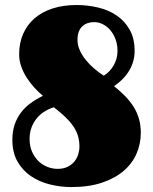

<svg xmlns="http://www.w3.org/2000/svg" viewBox="-20 -735 617 773"><path d="M267.1 18.1Q223.6 18.1 181.2 7.6Q138.7 -2.9 105 -25.6Q71.3 -48.3 50.5 -84.5Q29.8 -120.6 29.8 -171.9Q29.8 -206.5 39.1 -233.6Q48.3 -260.7 64.7 -282.2Q81.1 -303.7 103.8 -320.1Q126.5 -336.4 152.8 -349.1Q135.7 -363.3 118.9 -381.6Q102.1 -399.9 88.1 -421.4Q74.2 -442.9 65.7 -466.8Q57.1 -490.7 57.1 -516.1Q57.1 -562.5 73.5 -599.4Q89.8 -636.2 119.9 -661.9Q149.9 -687.5 192.6 -701.2Q235.4 -714.8 288.1 -714.8Q332.5 -714.8 374.8 -704.8Q417 -694.8 449.7 -672.6Q482.4 -650.4 502.2 -615.2Q522 -580.1 522 -529.8Q522 -488.3 501 -452.1Q480 -416 439 -388.2Q464.8 -367.7 484.9 -346.9Q504.9 -326.2 518.8 -303.5Q532.7 -280.8 539.8 -255.4Q546.9 -230 546.9 -200.2Q546.9 -156.7 530 -117.2Q513.2 -77.6 478.5 -47.6Q443.8 -17.6 391.4 0.2Q338.9 18.1 267.1 18.1ZM299.8 -145Q299.8 -168.9 293.5 -189.2Q287.1 -209.5 274.2 -228Q261.2 -246.6 241.9 -264.9Q222.7 -283.2 196.8 -303.2Q149.4 -288.1 124.3 -253.9Q99.1 -219.7 99.1 -175.8Q99.1 -146.5 109.1 -124Q119.1 -101.6 135 -86.2Q150.9 -70.8 171.1 -63Q191.4 -55.2 211.9 -55.2Q235.4 -55.2 252.2 -63.5Q269 -71.8 279.5 -84.7Q290 -97.7 294.9 -113.5Q299.8 -129.4 299.8 -145ZM292 -574.2Q292 -553.7 301 -533.2Q310.1 -512.7 325 -494.1Q339.8 -475.6 358.9 -459.2Q377.9 -442.9 397.9 -430.2Q422.9 -445.8 438 -472.4Q453.1 -499 453.1 -529.8Q453.1 -555.2 445.3 -576.4Q437.5 -597.7 424.6 -613Q411.6 -628.4 394.5 -637.2Q377.4 -646 358.9 -646Q344.7 -646 332.8 -641.8Q320.8 -637.7 311.5 -629.2Q302.2 -620.6 297.1 -606.9Q292 -593.3 292 -574.2Z"/></svg>

Font: Fascinate Cyrillic
Style: Regular
Weight: 900
Designer: Denis Ignatov
Foundry: Astigmatic (AOETI)
Version: Version 1.00 November 30, 2018, initial release